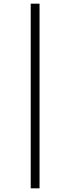

<svg xmlns="http://www.w3.org/2000/svg" viewBox="-20 -783 388 1044"><path d="M195 241V-763H147V241Z"/></svg>

Font: Noto Sans Display Condensed Light
Style: Italic
Weight: 300
Width: 3
Designer: Monotype Design team
Foundry: Monotype Imaging Inc.
Version: 1.000